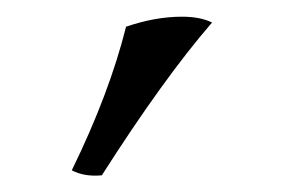

<svg xmlns="http://www.w3.org/2000/svg" viewBox="-20 -741 340 230"><path d="M66 -537Q111 -629 131 -709Q166 -721 198 -721Q220 -721 234 -714Q176 -647 102 -531Q81 -529 66 -537Z"/></svg>

Font: Vollkorn SC
Style: Regular
Weight: 400
Designer: Friedrich Althausen
Foundry: Friedrich Althausen
Version: Version 4.015